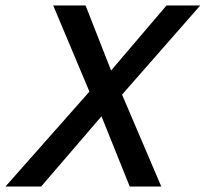

<svg xmlns="http://www.w3.org/2000/svg" viewBox="-59 -680 750 700"><path d="M-39 0 267 -346 135 -660H253L346 -423L548 -660H671L386 -335L529 0H414L311 -256L91 0Z"/></svg>

Font: Elaine Sans Medium
Style: Italic
Weight: 500
Italic angle: -13°
Designer: Wei Huang
Foundry: Wei Huang
Version: Version 2.001;December 24, 2019;FontCreator 12.0.0.2547 64-b